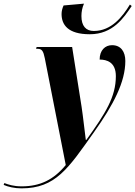

<svg xmlns="http://www.w3.org/2000/svg" viewBox="-173 -794 743 1054"><path d="M320 -606C447 -606 507 -697 550 -761L540 -769C500 -703 439 -624 342 -624C299 -624 274 -651 274 -706C274 -728 278 -751 288 -774L176 -764C169 -748 165 -733 165 -717C165 -659 199 -606 320 -606ZM-55 240C132 240 201 132 344 -70C450 -219 515 -344 515 -459C515 -510 491 -546 442 -546C404 -546 374 -518 374 -467C413 -467 463 -453 463 -376C463 -263 407 -173 301 -26H298C293 -62 283 -155 275 -207L223 -536H28L25 -526H34C57 -526 65 -514 73 -474L188 112C122 192 48 229 -54 229C-99 229 -128 219 -149 211L-153 221C-128 232 -93 240 -55 240Z"/></svg>

Font: Noto Serif Display Condensed ExtraBold
Style: Italic
Weight: 800
Width: 3
Italic angle: -12°
Designer: Monotype Design Team
Foundry: Monotype Imaging Inc.
Version: Version 2.009